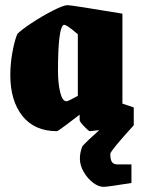

<svg xmlns="http://www.w3.org/2000/svg" viewBox="-20 -496 547 745"><path d="M499 -10Q408 90 408 101Q408 125 415 133.5Q422 142 436 142H490V214Q397 229 382 229Q362 229 340.5 212.5Q319 196 304.5 170.5Q290 145 290 120Q290 94 300 71Q320 49 365 9Q329 13 329 13Q324 13 306.5 -5.5Q289 -24 289 -30V-51Q266 -33 235 -10Q204 13 201 13Q114 13 67 -46Q20 -105 20 -205Q20 -248 28 -292.5Q36 -337 47 -364Q61 -379 102.5 -406.5Q144 -434 185.5 -455Q227 -476 242 -476Q257 -476 455 -443V-94L499 -79ZM282 -363Q234 -405 226 -399Q205 -384 205 -220Q205 -173 213.5 -138Q222 -103 238 -103Q244 -103 282 -124Z"/></svg>

Font: Grenze Black
Style: Regular
Weight: 900
Designer: Renata Polastri
Foundry: Omnibus-Type
Version: Version 1.002; ttfautohint (v1.8)